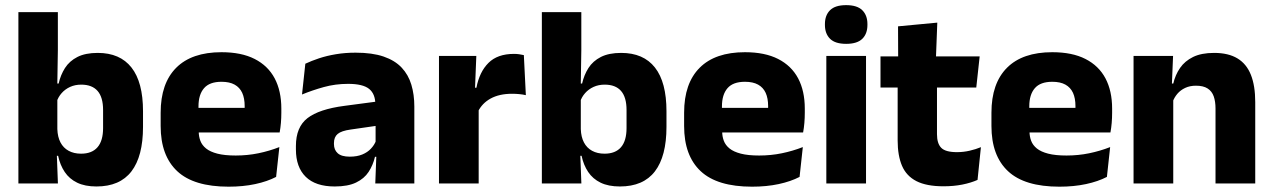

<svg xmlns="http://www.w3.org/2000/svg" viewBox="-20 -707 4904 740"><path d="M351.7 11.7Q307.5 11.7 277.4 -2.9Q247.3 -17.5 229.4 -44.2Q211.6 -70.8 204 -106.4H164.5L201 -209.4Q202 -179.2 213.1 -158Q224.2 -136.9 244.5 -125.8Q264.8 -114.7 292.6 -114.7Q334.3 -114.7 355.8 -139.5Q377.3 -164.2 377.3 -213.5V-283.1Q377.3 -332.2 356.1 -356.5Q334.9 -380.8 293 -380.8Q269.3 -380.8 250.1 -372Q230.9 -363.2 217.7 -348.2Q204.4 -333.3 198.5 -314.5L163.8 -385H206Q213.5 -418.1 230.5 -444.9Q247.6 -471.7 278.3 -487.4Q309.1 -503.1 356.7 -503.1Q442.5 -503.1 486.8 -446.7Q531.2 -390.3 531.2 -278.2V-218.1Q531.2 -104.7 486.6 -46.5Q442 11.7 351.7 11.7ZM203.2 0H50.9V-660.3H203V-513.7L200.5 -356.1L201 -342.6V-154.2L198.5 -124.3Z M861 12.5Q726.9 12.5 663.1 -47.2Q599.2 -107 599.2 -221.4V-272.5Q599.2 -385.7 659.1 -445.8Q718.9 -505.8 833.7 -505.8Q910.5 -505.8 961.6 -479.7Q1012.8 -453.6 1038.6 -405.1Q1064.3 -356.5 1064.3 -288.5V-272.1Q1064.3 -253 1062.7 -233.3Q1061 -213.5 1057.8 -196.4H920.1Q921.8 -225.6 922.4 -251.4Q923 -277.2 923 -297.9Q923 -328.3 913.5 -349.2Q903.9 -370 884.2 -380.9Q864.5 -391.8 833.7 -391.8Q787.7 -391.8 766.4 -367.1Q745 -342.4 745 -296.9V-252L745.9 -235.3V-200.5Q745.9 -181.3 752.2 -164.4Q758.5 -147.5 774.3 -134.7Q790.2 -121.9 817.9 -114.8Q845.7 -107.6 888.6 -107.6Q933.9 -107.6 976 -116.3Q1018.1 -125 1056.7 -140.1L1044.2 -25.2Q1010.2 -7.5 963.6 2.5Q917.1 12.5 861 12.5ZM1027 -196.4H680.2V-291.2H1027Z M1576.9 0H1426.4L1431.1 -123L1427.6 -130.7V-284L1426.7 -303.9Q1426.7 -345.1 1402.5 -364.5Q1378.3 -383.8 1321.8 -383.8Q1272.3 -383.8 1227.8 -371.4Q1183.3 -359 1144 -342.8L1156.8 -461.4Q1180.3 -472.5 1209.7 -482.3Q1239.2 -492.1 1274.6 -498Q1309.9 -504 1350.4 -504Q1415 -504 1458.6 -489Q1502.1 -474 1528 -446.4Q1554 -418.8 1565.4 -380.6Q1576.9 -342.5 1576.9 -296.4ZM1270 11.7Q1196.4 11.7 1158.5 -25.4Q1120.5 -62.6 1120.5 -131V-144.3Q1120.5 -217.1 1165.1 -251.7Q1209.8 -286.3 1307.3 -299L1439.3 -316.5L1448.3 -224.6L1331.3 -207.7Q1295.8 -202.8 1281.5 -190.8Q1267.1 -178.8 1267.1 -155.4V-151.8Q1267.1 -129.5 1281.6 -116.4Q1296.1 -103.2 1328.1 -103.2Q1356 -103.2 1376.1 -111.5Q1396.3 -119.8 1409.4 -133.8Q1422.6 -147.7 1429.1 -164.4L1450.6 -102.7H1425.3Q1417.6 -70.3 1400.7 -44.5Q1383.8 -18.6 1352.4 -3.5Q1321.1 11.7 1270 11.7Z M1821.9 -276 1780 -368.9H1816.2Q1827.9 -430 1862.7 -464.6Q1897.4 -499.3 1960.8 -499.3Q1971.9 -499.3 1981.2 -497.9Q1990.6 -496.5 1999 -494.6L2006.7 -340.2Q1996.1 -342.8 1982 -344.2Q1967.9 -345.6 1953.5 -345.6Q1904.5 -345.6 1871.1 -327.3Q1837.7 -309 1821.9 -276ZM1824.9 0H1671.9V-491.4H1815.8L1809.5 -334.7L1824.9 -332.5Z M2369.2 11.7Q2325 11.7 2294.9 -2.9Q2264.8 -17.5 2246.9 -44.2Q2229.1 -70.8 2221.5 -106.4H2182L2218.5 -209.4Q2219.5 -179.2 2230.6 -158Q2241.7 -136.9 2262 -125.8Q2282.3 -114.7 2310.1 -114.7Q2351.8 -114.7 2373.3 -139.5Q2394.8 -164.2 2394.8 -213.5V-283.1Q2394.8 -332.2 2373.6 -356.5Q2352.4 -380.8 2310.5 -380.8Q2286.8 -380.8 2267.6 -372Q2248.4 -363.2 2235.2 -348.2Q2221.9 -333.3 2216 -314.5L2181.3 -385H2223.5Q2231 -418.1 2248 -444.9Q2265.1 -471.7 2295.8 -487.4Q2326.6 -503.1 2374.2 -503.1Q2460 -503.1 2504.3 -446.7Q2548.7 -390.3 2548.7 -278.2V-218.1Q2548.7 -104.7 2504.1 -46.5Q2459.5 11.7 2369.2 11.7ZM2220.7 0H2068.4V-660.3H2220.5V-513.7L2218 -356.1L2218.5 -342.6V-154.2L2216 -124.3Z M2878.5 12.5Q2744.4 12.5 2680.6 -47.2Q2616.7 -107 2616.7 -221.4V-272.5Q2616.7 -385.7 2676.6 -445.8Q2736.4 -505.8 2851.2 -505.8Q2928 -505.8 2979.1 -479.7Q3030.3 -453.6 3056.1 -405.1Q3081.8 -356.5 3081.8 -288.5V-272.1Q3081.8 -253 3080.2 -233.3Q3078.5 -213.5 3075.3 -196.4H2937.6Q2939.3 -225.6 2939.9 -251.4Q2940.5 -277.2 2940.5 -297.9Q2940.5 -328.3 2931 -349.2Q2921.4 -370 2901.7 -380.9Q2882 -391.8 2851.2 -391.8Q2805.2 -391.8 2783.9 -367.1Q2762.5 -342.4 2762.5 -296.9V-252L2763.4 -235.3V-200.5Q2763.4 -181.3 2769.7 -164.4Q2776 -147.5 2791.8 -134.7Q2807.7 -121.9 2835.4 -114.8Q2863.2 -107.6 2906.1 -107.6Q2951.4 -107.6 2993.5 -116.3Q3035.6 -125 3074.2 -140.1L3061.7 -25.2Q3027.7 -7.5 2981.1 2.5Q2934.6 12.5 2878.5 12.5ZM3044.5 -196.4H2697.7V-291.2H3044.5Z M3317.8 0H3164.8V-491.4H3317.8ZM3241.3 -538Q3198.7 -538 3179.1 -557.6Q3159.4 -577.3 3159.4 -610.9V-614.3Q3159.4 -648 3179.1 -667.6Q3198.7 -687.2 3241.3 -687.2Q3283.6 -687.2 3303.4 -667.6Q3323.2 -648 3323.2 -614.3V-610.9Q3323.2 -576.8 3303.4 -557.4Q3283.6 -538 3241.3 -538Z M3616.5 11Q3551 11 3512.2 -8.8Q3473.4 -28.6 3456.5 -68Q3439.7 -107.4 3439.7 -165.5V-440.1H3591.3V-189.9Q3591.3 -153.9 3607.7 -137.3Q3624 -120.6 3668.3 -120.6Q3693.1 -120.6 3717 -126.1Q3740.9 -131.6 3760.6 -139.8L3747.6 -13.6Q3722.2 -2.3 3688.9 4.4Q3655.7 11 3616.5 11ZM3742.7 -369.5H3373.6V-489.6H3755.8ZM3587.1 -478.7H3441.7L3441.2 -605.5L3592.5 -619.8Z M4063 12.5Q3928.9 12.5 3865.1 -47.2Q3801.2 -107 3801.2 -221.4V-272.5Q3801.2 -385.7 3861.1 -445.8Q3920.9 -505.8 4035.7 -505.8Q4112.5 -505.8 4163.6 -479.7Q4214.8 -453.6 4240.6 -405.1Q4266.3 -356.5 4266.3 -288.5V-272.1Q4266.3 -253 4264.7 -233.3Q4263 -213.5 4259.8 -196.4H4122.1Q4123.8 -225.6 4124.4 -251.4Q4125 -277.2 4125 -297.9Q4125 -328.3 4115.5 -349.2Q4105.9 -370 4086.2 -380.9Q4066.5 -391.8 4035.7 -391.8Q3989.7 -391.8 3968.4 -367.1Q3947 -342.4 3947 -296.9V-252L3947.9 -235.3V-200.5Q3947.9 -181.3 3954.2 -164.4Q3960.5 -147.5 3976.3 -134.7Q3992.2 -121.9 4019.9 -114.8Q4047.7 -107.6 4090.6 -107.6Q4135.9 -107.6 4178 -116.3Q4220.1 -125 4258.7 -140.1L4246.2 -25.2Q4212.2 -7.5 4165.6 2.5Q4119.1 12.5 4063 12.5ZM4229 -196.4H3882.2V-291.2H4229Z M4817.9 0H4664.8V-288.8Q4664.8 -315.9 4657.9 -335.6Q4650.9 -355.4 4634.4 -366Q4617.9 -376.7 4589.5 -376.7Q4565.9 -376.7 4547.9 -368.2Q4529.9 -359.8 4517.8 -345.6Q4505.7 -331.4 4499.4 -313.5L4475.8 -385H4502Q4509.8 -418.5 4528.1 -445.1Q4546.4 -471.7 4578.3 -487.4Q4610.3 -503.1 4659.4 -503.1Q4714.4 -503.1 4749.4 -481.9Q4784.4 -460.7 4801.1 -418.7Q4817.9 -376.6 4817.9 -313.3ZM4501.9 0H4348.9V-491.4H4501.2L4496.1 -368.6L4501.9 -354.2Z"/></svg>

Font: Anek Kannada Medium
Style: Regular
Weight: 500
Designer: Vaishnavi Murthy, Maithili Shingre (Kannada) & Yesha Goshar (Latin)
Foundry: Ek Type
Version: Version 1.003